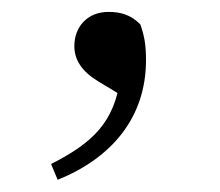

<svg xmlns="http://www.w3.org/2000/svg" viewBox="-20 -125 367 321"><path d="M76.4 175.6C166.5 139.3 224.1 71.6 224.1 -24.4C224.1 -48.5 221.7 -64.5 214.6 -84.2C198.7 -100.5 181.3 -105.1 161.5 -105.1C126.1 -105.1 104.3 -80.1 104.3 -48.1C104.3 -24.6 117.1 -5.3 144.5 11.2L192.8 40.3L181.4 5.5C170.7 79.3 136.1 113.2 65.4 149.2Z"/></svg>

Font: Source Han Serif TW VF
Style: Regular
Weight: 250
Designer: Ryoko NISHIZUKA 西塚涼子 (kana & ideographs); Frank Grießhammer (Latin, Greek & Cyrillic); Wenlong ZHANG 张文龙 (bopomofo); San
Foundry: Adobe
Version: Version 2.002;hotconv 1.1.0;makeotfexe 2.6.0